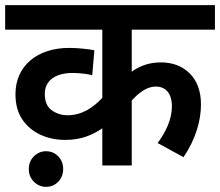

<svg xmlns="http://www.w3.org/2000/svg" viewBox="-20 -642 854 745"><path d="M814 -622.1H0V-526.9H377V-262.2C342.3 -225.6 299.3 -194.8 242.2 -194.8C219.2 -194.8 199.2 -201.2 181.2 -213.9C163.1 -226.6 153.8 -248 153.8 -277.8C153.8 -328.6 193.8 -358.9 262.2 -358.9C287.1 -358.9 318.4 -355.5 337.9 -350.1L346.2 -446.8C335.9 -449.2 321.8 -451.2 302.7 -453.1C283.7 -455.1 265.1 -456.1 248 -456.1C125 -456.1 40 -386.7 40 -276.9C40 -237.3 48.8 -204.6 66.4 -178.7C101.6 -126 164.1 -99.1 232.9 -99.1C293.9 -99.1 337.4 -117.2 377 -144V0H491.2V-252C519 -282.7 550.8 -306.2 584 -306.2C621.1 -306.2 647 -282.2 647 -229C647 -178.2 623 -129.9 591.8 -86.9L691.9 -32.2C740.2 -102.5 759.8 -175.8 759.8 -236.8C759.8 -288.1 745.1 -328.1 716.3 -356.9C687.5 -385.7 649.9 -399.9 604 -399.9C561.5 -399.9 523.9 -387.7 491.2 -363.8V-526.9H814ZM91.8 13.7C91.8 33.2 98.1 49.8 111.3 63C124.5 76.2 140.1 83 158.7 83C177.7 83 193.4 76.2 206.1 63C218.8 49.8 225.1 33.2 225.1 13.7C225.1 -5.4 218.8 -22 206.1 -35.2C193.4 -48.3 177.7 -55.2 158.7 -55.2C140.1 -55.2 124.5 -48.3 111.3 -35.2C98.1 -22 91.8 -5.4 91.8 13.7Z"/></svg>

Font: Noto Reveo Sans
Style: Regular
Weight: 600
Designer: Monotype Design Team
Foundry: Monotype Imaging Inc.
Version: Version 2.007